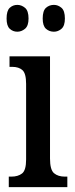

<svg xmlns="http://www.w3.org/2000/svg" viewBox="-20 -767 308 787"><path d="M16 0V-43H26Q54 -43 70.5 -56Q87 -69 87 -113V-423Q87 -466 72 -479.5Q57 -493 30 -493H19V-536H185V-117Q185 -71 201.5 -57Q218 -43 246 -43H256V0ZM201 -637Q182 -637 168.5 -649Q155 -661 155 -691Q155 -723 168.5 -735Q182 -747 201 -747Q218 -747 232 -735Q246 -723 246 -691Q246 -661 232 -649Q218 -637 201 -637ZM51 -637Q33 -637 20 -649Q7 -661 7 -691Q7 -723 20 -735Q33 -747 51 -747Q68 -747 82.5 -735Q97 -723 97 -691Q97 -661 82.5 -649Q68 -637 51 -637Z"/></svg>

Font: Noto Serif Tamil ExtraCondensed Medium
Style: Regular
Weight: 500
Width: 2
Designer: Indian Type Foundry, Tom Grace, and the Monotype Design Team
Foundry: Monotype Imaging Inc.
Version: Version 2.004; ttfautohint (v1.8.4.7-5d5b)